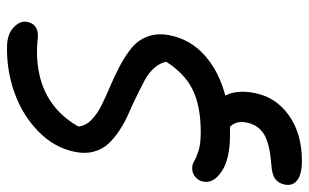

<svg xmlns="http://www.w3.org/2000/svg" viewBox="-212 -410 897 558"><g transform="rotate(-90 237.0 -131.5)"><path d="M123 87.9Q53.7 87.9 17.6 64Q-18.6 40 -12.2 9.8Q-9.8 -3.4 1 -12.7Q11.7 -22 26.9 -22Q37.6 -22 47.6 -15.9Q57.6 -9.8 77.6 -3.4Q97.7 2.9 131.8 2.9Q206.5 2.9 254.2 -20.3Q301.8 -43.5 335.9 -97.2Q332.5 -115.7 318.1 -132.1Q303.7 -148.4 282.7 -159.7Q261.7 -170.9 236.3 -183.3Q210.9 -195.8 185.5 -206.8Q160.2 -217.8 137.2 -232.9Q114.3 -248 98.1 -265.1Q82 -282.2 75 -307.4Q67.9 -332.5 74.2 -362.8Q85.9 -422.4 133.3 -468.8Q180.7 -515.1 245.8 -538.3Q311 -561.5 379.9 -560.1Q416 -559.6 435.8 -541Q455.6 -522.5 452.1 -502Q445.8 -470.2 411.1 -470.2Q408.2 -470.2 393.8 -471.7Q379.4 -473.1 367.2 -473.1Q216.3 -473.1 147.9 -353Q149.4 -332.5 166.7 -315.2Q184.1 -297.9 210 -285.2Q235.8 -272.5 266.4 -259.5Q296.9 -246.6 325.7 -231.2Q354.5 -215.8 377 -197.3Q399.4 -178.7 409.7 -150.6Q419.9 -122.6 413.1 -87.9Q400.9 -26.4 354 14.9Q307.1 56.2 237.8 74.2Q255.4 108.9 245.1 160.2Q232.9 221.7 179.9 259.3Q127 296.9 47.9 296.9Q10.3 296.9 -7.6 283.9Q-25.4 271 -21 247.1Q-17.1 228.5 -4.4 219.2Q8.3 210 37.1 208Q98.1 203.6 125.7 186.5Q153.3 169.4 159.2 136.2Q166 106.9 147 87.9Z"/></g></svg>

Font: Shantell Sans Irregular Bouncy
Style: Italic
Weight: 400
Italic angle: -11.31°
Designer: Stephen Nixon, Anya Danilova, Shantell Martin
Foundry: Arrow Type
Version: Version 1.006;[9816181b4]